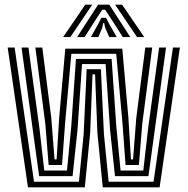

<svg xmlns="http://www.w3.org/2000/svg" viewBox="-20 -804 805 824"><path d="M100 0 13 -600H42.8L126 -24H318.8L339 -229L352 -507H413L426 -229L446.2 -24H639L722.2 -600H752L665 0H421L398 -234L388 -485H377L367 -234L344 0ZM148 -48 121.8 -238.5 72.5 -600H102L149.2 -253.8L170 -72H267.5L285.8 -261L306 -551H459L479.2 -261L497.5 -72H595L615.8 -253.8L663 -600H692.5L643.2 -238.5L617 -48H473.5L452.5 -245.8L433 -529H332L312.5 -245.8L291.5 -48ZM188.8 -96 174.5 -272.5 131.8 -600H161.5L200 -299L214 -120H223L234 -299L260.2 -595H504.8L531 -299L542 -120H551L565 -299L603.5 -600H633.2L590.5 -272.5L576.2 -96H518.8L505.5 -277L478.8 -573H286.2L259.5 -277L246.2 -96ZM251 -645 346 -784H376L282 -645ZM311 -645 401 -784H449L539 -645H507L455.2 -726L431 -762.5H419L394.8 -725.8L343 -645ZM568 -645 474 -784H504L599 -645ZM370 -645 401.5 -700.8 415 -727.5H435L448.8 -700.8L481 -645H449L431.5 -684.5L427 -705.2H423L418.8 -684.5L402 -645Z"/></svg>

Font: Big Shoulders Inline Text Black
Style: Regular
Weight: 900
Designer: Patric King
Foundry: XO Type Co
Version: Version 1.000